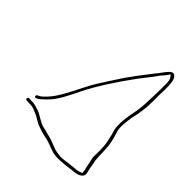

<svg xmlns="http://www.w3.org/2000/svg" viewBox="-193 -758 942 942"><g transform="rotate(45 278.0 -287.0)"><path d="M46 -40C45 -36 46 -33 52 -31H60C64 -30 68 -30 75 -30C104 -30 120 -18 138 -11C154 -2 164 5 179 12C193 18 203 20 221 26C235 31 259 33 276 40C295 46 311 54 328 58C361 66 404 60 442 55L470 52C479 51 489 48 498 43C523 29 514 14 508 -14C506 -26 503 -48 500 -56V-57C497 -82 497 -105 496 -133C495 -169 487 -198 478 -228C465 -255 473 -305 479 -344L480 -345C495 -410 495 -457 494 -511C496 -540 496 -582 492 -603C488 -623 473 -645 453 -629C440 -617 430 -603 416 -584L390 -551C364 -518 338 -483 314 -449C299 -427 242 -339 227 -313C199 -263 172 -200 139 -151C126 -131 102 -103 83 -91L72 -86C63 -80 69 -65 78 -72L89 -77C94 -80 104 -90 118 -103C156 -138 183 -196 210 -251C246 -325 308 -417 352 -477C378 -514 403 -541 427 -576V-577L448 -601C449 -603 453 -608 453 -608L462 -621L470 -611C481 -597 479 -576 479 -557C480 -525 478 -492 477 -460C476 -422 474 -390 464 -345C455 -295 452 -250 463 -220C469 -201 473 -179 477 -160C481 -136 481 -103 480 -79V-78C479 -61 483 -50 487 -31L492 -7C493 0 495 6 497 10L496 12C496 19 497 21 499 26L489 31C482 34 477 35 472 36H471C450 38 436 40 414 42C396 44 377 49 356 46L336 43C328 42 319 39 313 36C294 30 275 20 255 16C238 13 221 6 207 4H206C174 -4 150 -27 125 -35C113 -39 93 -46 80 -46C74 -46 69 -46 63 -47H55C52 -48 47 -45 46 -40Z"/></g></svg>

Font: Stray Cat
Style: ExLtObl
Weight: 200
Version: Version 1.0